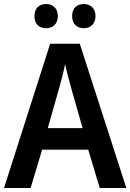

<svg xmlns="http://www.w3.org/2000/svg" viewBox="-20 -933 647 953"><path d="M151 -853C151 -812 176 -793 209 -793C241 -793 267 -813 267 -853C267 -893 241 -913 209 -913C176 -913 151 -894 151 -853ZM338 -853C338 -813 363 -793 396 -793C428 -793 454 -813 454 -853C454 -893 428 -913 396 -913C363 -913 338 -894 338 -853ZM475 0H607L376 -716H229L0 0H132L189 -190H418ZM335 -490 390 -297H217L272 -490C281 -520 296 -577 303 -615C310 -581 326 -522 335 -490Z"/></svg>

Font: Noto Sans Armenian SemiCondensed SemiBold
Style: Regular
Weight: 600
Width: 4
Designer: Monotype Design Team
Foundry: Monotype Imaging Inc.
Version: Version 2.008